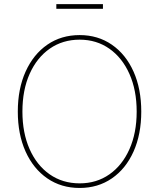

<svg xmlns="http://www.w3.org/2000/svg" viewBox="-20 -908 777 937"><path d="M368.7 9.3Q278.8 9.3 210.7 -37.6Q142.6 -84.5 104.7 -168.7Q66.9 -252.9 66.9 -363.3Q66.9 -474.6 105 -558.8Q143.1 -643.1 210.9 -689.9Q278.8 -736.8 368.7 -736.8Q458 -736.8 525.9 -689.9Q593.8 -643.1 631.6 -558.8Q669.4 -474.6 669.4 -363.3Q669.4 -252.4 631.6 -168.2Q593.8 -84 525.9 -37.4Q458 9.3 368.7 9.3ZM368.7 -13.2Q451.2 -13.2 513.9 -57.1Q576.7 -101.1 611.8 -180.2Q647 -259.3 647 -363.3Q647 -467.8 611.8 -546.9Q576.7 -626 513.9 -670.2Q451.2 -714.4 368.7 -714.4Q286.1 -714.4 223.1 -670.7Q160.2 -627 124.8 -547.9Q89.4 -468.8 89.4 -363.3Q89.4 -259.8 124.3 -180.7Q159.2 -101.6 222.2 -57.4Q285.2 -13.2 368.7 -13.2ZM482.4 -887.7V-865.2H254.9V-887.7Z"/></svg>

Font: Inter 17pt Thin
Style: Regular
Weight: 250
Version: Version 4.001;git-66647c0bb